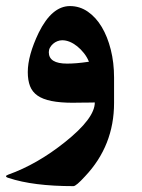

<svg xmlns="http://www.w3.org/2000/svg" viewBox="-45 -389 476 642"><path d="M336.4 -44.9Q336.4 98.1 239.3 200.7Q209.5 233.4 200.7 233.4Q65.9 233.4 -16.1 206.1Q-24.9 203.6 -24.9 200.2Q-24.9 197.8 -17.1 194.8Q79.6 160.2 171.9 86.4Q272 6.8 272 -46.4Q267.6 -46.4 257.6 -46.1Q247.6 -45.9 236.3 -45.9Q225.1 -45.9 215.1 -45.7Q205.1 -45.4 199.7 -45.4Q156.2 -45.4 127.2 -51.3Q98.1 -57.1 80.6 -69.3Q63 -81.5 55.4 -101.1Q47.9 -120.6 47.9 -147.9Q47.9 -203.6 84.5 -279.8Q128.4 -368.7 189 -368.7Q221.7 -368.7 248.8 -349.9Q275.9 -331.1 295.2 -298.8Q314.5 -266.6 325.4 -223.1Q336.4 -179.7 336.4 -129.4ZM252.4 -182.6Q246.1 -198.2 235.6 -211.4Q225.1 -224.6 212.9 -234.4Q200.7 -244.1 188 -249.3Q175.3 -254.4 163.1 -254.4Q154.8 -254.4 146.7 -251.2Q138.7 -248 132.3 -242.4Q126 -236.8 122.1 -229.7Q118.2 -222.7 118.2 -214.4Q118.2 -176.3 179.2 -176.3Q193.4 -176.3 211.4 -177.7Q229.5 -179.2 252.4 -182.6Z"/></svg>

Font: XB Kayhan
Style: Bold
Weight: 700
Designer: Behnam
Foundry: Irmug
Version: Version 7.300 2009